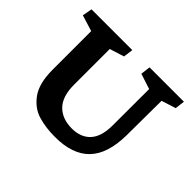

<svg xmlns="http://www.w3.org/2000/svg" viewBox="-138 -810 1026 1026"><g transform="rotate(45 375.0 -296.5)"><path d="M111.3 -232.4Q111.3 -129.4 150.6 -75.2Q189.9 -21 246.8 -3.9Q303.7 13.2 374.5 13.2Q506.3 13.2 571.8 -54.9Q637.2 -123 638.7 -263.7L640.6 -526.4L721.7 -552.2L728.5 -607.4H468.8L461.9 -552.2L549.3 -523.9L548.8 -249Q548.8 -164.6 511.2 -123.5Q473.6 -82.5 406.2 -82.5Q333 -82.5 291 -125.2Q249 -168 249 -256.8V-526.4L331.1 -552.2L338.4 -607.4H30.3L20 -552.2L111.3 -523.9Z"/></g></svg>

Font: Neuton
Style: Bold
Weight: 700
Designer: Brian M Zick
Foundry: Brian M Zick
Version: Version 1.560